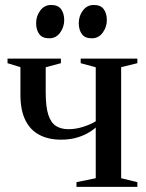

<svg xmlns="http://www.w3.org/2000/svg" viewBox="-20 -732 571 752"><path d="M279.5 0V-18.5L355 -34V-232.5Q339.5 -219 319.2 -208.2Q299 -197.5 274 -191.2Q249 -185 219 -185Q169.5 -185 133.8 -204Q98 -223 79 -262Q60 -301 60 -361V-469L9.5 -484.5V-502.5H218.5V-484.5L159 -468.5V-371Q159 -314 169.2 -282.5Q179.5 -251 199.5 -238.5Q219.5 -226 247.5 -226Q277.5 -226 306.5 -235.5Q335.5 -245 355 -257V-468.5L296 -484.5V-502.5H518V-484.5L454.5 -469V-34L518 -18.5V0ZM172.5 -582Q145.5 -582 133.5 -598.8Q121.5 -615.5 121.5 -641Q121.5 -669.5 137.8 -691Q154 -712.5 180 -712.5H181Q207.5 -712.5 219.5 -695.8Q231.5 -679 231.5 -653.5Q231.5 -626 215.5 -604Q199.5 -582 173 -582ZM339 -582Q312.5 -582 300.5 -598.8Q288.5 -615.5 288.5 -641Q288.5 -669.5 304.8 -691Q321 -712.5 347 -712.5H348Q374.5 -712.5 386.5 -695.8Q398.5 -679 398.5 -653.5Q398.5 -626 382.2 -604Q366 -582 340 -582Z"/></svg>

Font: Merriweather 144pt
Style: Regular
Weight: 400
Version: Version 2.100